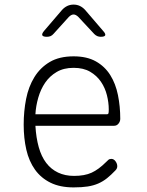

<svg xmlns="http://www.w3.org/2000/svg" viewBox="-20 -805 640 835"><path d="M464 -114Q475 -114 482.5 -103.5Q490 -93 490 -82Q490 -77 488 -72.5Q486 -68 482 -64Q463 -44 445.5 -30Q428 -16 407.5 -7Q387 2 361.5 6Q336 10 300 10Q241 10 199.5 -10.5Q158 -31 132 -67.5Q106 -104 94.5 -154Q83 -204 83 -263Q83 -321 93.5 -374.5Q104 -428 129.5 -469.5Q155 -511 196.5 -535.5Q238 -560 300 -560Q358 -560 397 -538Q436 -516 459.5 -478.5Q483 -441 493 -391.5Q503 -342 503 -288Q503 -277 495.5 -267.5Q488 -258 476 -258H134Q137 -206 148.5 -165Q160 -124 181 -96.5Q202 -69 232.5 -54.5Q263 -40 302 -40Q348 -40 378.5 -54Q409 -68 441 -100Q446 -105 451 -109.5Q456 -114 464 -114ZM134 -308H445Q450 -308 451.5 -311.5Q453 -315 453 -329Q453 -359 445 -391Q437 -423 419 -449.5Q401 -476 372 -493Q343 -510 300 -510Q257 -510 226.5 -492Q196 -474 176.5 -445.5Q157 -417 146.5 -380.5Q136 -344 134 -308ZM184 -645Q167 -645 164 -651.5Q161 -658 172 -671L250 -762Q260 -773 272.5 -779Q285 -785 300 -785Q315 -785 327.5 -779Q340 -773 350 -762L429 -670Q440 -658 437.5 -651.5Q435 -645 418 -645Q410 -645 403 -648Q396 -651 390 -657L321 -731Q310 -742 300 -742Q290 -742 279 -731L213 -658Q207 -651 200 -648Q193 -645 184 -645Z"/></svg>

Font: Maple Mono NL Thin
Style: Regular
Weight: 250
Monospace: yes
Designer: subframe7536
Version: Version 7.000